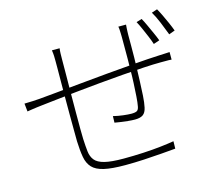

<svg xmlns="http://www.w3.org/2000/svg" viewBox="-111 -924 1222 1082"><g transform="rotate(-15 500.0 -383.0)"><path d="M700 -746Q699 -738 698.5 -727Q698 -716 697.5 -705Q697 -694 697 -685Q697 -656 697 -621.5Q697 -587 696.5 -554Q696 -521 695 -495Q694 -462 692.5 -418.5Q691 -375 688.5 -334.5Q686 -294 680 -267Q674 -239 658 -227.5Q642 -216 611 -216Q593 -216 569 -218.5Q545 -221 525 -224Q505 -227 494 -229L495 -267Q523 -260 552.5 -256.5Q582 -253 600 -253Q623 -253 632.5 -259Q642 -265 645 -283Q649 -303 651.5 -338.5Q654 -374 656 -416Q658 -458 658 -494Q659 -523 659 -557.5Q659 -592 659 -625.5Q659 -659 659 -684Q659 -694 658.5 -705.5Q658 -717 657.5 -727.5Q657 -738 655 -746ZM304 -714Q302 -702 301.5 -684.5Q301 -667 301 -651Q301 -615 300.5 -562.5Q300 -510 299.5 -452Q299 -394 299 -340Q299 -286 299 -245Q299 -204 300 -186Q302 -143 305.5 -112Q309 -81 325.5 -60.5Q342 -40 381 -30Q420 -20 492 -20Q550 -20 607 -23Q664 -26 711.5 -31.5Q759 -37 788 -42L787 1Q753 4 704.5 8Q656 12 600.5 15Q545 18 492 18Q413 18 368 7.5Q323 -3 301 -26.5Q279 -50 272 -88.5Q265 -127 263 -182Q263 -203 262.5 -243Q262 -283 262 -333Q262 -383 262 -435Q262 -487 262.5 -532.5Q263 -578 263 -610Q263 -642 263 -650Q263 -666 262.5 -680Q262 -694 259 -714ZM32 -464Q58 -464 79.5 -465.5Q101 -467 120 -468Q154 -471 216.5 -477Q279 -483 358.5 -491Q438 -499 523 -506.5Q608 -514 688.5 -520.5Q769 -527 834 -530Q853 -531 868 -531.5Q883 -532 897 -533V-489Q891 -490 880.5 -490Q870 -490 858 -490Q846 -490 834 -490Q793 -490 734 -486.5Q675 -483 607 -477.5Q539 -472 468 -465.5Q397 -459 331.5 -452Q266 -445 212 -439Q158 -433 123 -429Q108 -427 93.5 -425.5Q79 -424 65 -421.5Q51 -419 37 -417ZM793 -754Q803 -737 814.5 -711.5Q826 -686 838 -660Q850 -634 858 -612L823 -600Q816 -622 805 -648Q794 -674 782.5 -700Q771 -726 761 -744ZM891 -784Q901 -767 913 -742Q925 -717 936.5 -691Q948 -665 956 -643L921 -630Q908 -665 891 -706Q874 -747 858 -773Z"/></g></svg>

Font: Noto Sans KR ExtraLight
Style: Regular
Weight: 250
Designer: Ryoko NISHIZUKA  (kana, bopomofo & ideographs); Paul D. Hunt (Latin, Greek & Cyrillic); Sandoll Communications , Soo-you
Foundry: Adobe
Version: Version 2.004-H2;hotconv 1.0.118;makeotfexe 2.5.65603